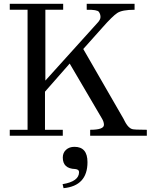

<svg xmlns="http://www.w3.org/2000/svg" viewBox="-20 -709 813 1003"><path d="M747 -31V0H451V-31Q523 -31 523 -57Q523 -72 513 -89L344 -377L215 -230V-31H308V0H31V-31H124V-658H31V-689H310V-658H217V-288L486 -586Q505 -605 505 -620Q505 -635 496.5 -647Q488 -659 433 -658V-689H683V-658Q618 -658 592.5 -641Q567 -624 515 -565L415 -453L626 -87Q627 -84 631 -77L637 -66Q652 -41 669 -35Q678 -31 747 -31ZM312 274 307 253Q393 239 393 190Q393 176 373 174Q308 172 308 114Q308 89 325 73.5Q342 58 369 58Q437 58 437 138Q437 262 312 274Z"/></svg>

Font: GFS Didot
Style: Regular
Weight: 400
Designer: Takis Katsoulidis and George D. Matthiopoulos
Foundry: Takis Katsoulidis and George D. Matthiopoulos
Version: Version 1.0